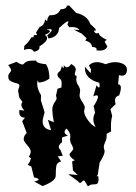

<svg xmlns="http://www.w3.org/2000/svg" viewBox="-20 -659 484 681"><path d="M292.5 1.5Q290.5 1.5 285.4 -8.8Q280.3 -19 277.3 -19Q273.9 -19 270.8 -14.6Q267.6 -10.3 264.2 -10.3Q260.3 -10.3 255.9 -16.6L221.7 -41.5L255.9 -38.1L238.8 -54.2L235.8 -86.4L245.1 -90.3Q226.6 -103 226.6 -110.8Q226.6 -114.3 233.2 -120.8Q239.7 -127.4 239.7 -131.3Q239.7 -136.2 234.1 -146Q228.5 -155.8 228.5 -164.6L229.5 -175.3Q229.5 -189.5 215.8 -203.1Q209 -196.3 209 -190.9Q209 -183.1 220.7 -178.2L200.2 -171.4L199.7 -154.3Q188.5 -146 188.5 -138.2Q188.5 -132.3 194.3 -127.4L202.6 -106.4L184.6 -104.5L196.8 -86.4Q182.1 -82.5 179.9 -71.3Q177.7 -60.1 177.7 -35.6Q177.7 -16.6 130.9 1L101.6 -15.1Q117.2 -19 117.2 -22.5Q117.2 -26.4 100.6 -29.8L91.3 -67.9L78.1 -74.7Q86.9 -84 89.8 -98.1L82 -103Q88.9 -112.8 88.9 -122.1Q88.9 -130.4 76.4 -144.3Q64 -158.2 64 -165.5Q64 -176.8 74.7 -187.5L58.6 -229.5L68.8 -241.7Q48.3 -241.7 48.3 -261.7L48.8 -269L66.9 -266.6Q55.7 -277.8 55.7 -287.1Q55.7 -292 59.6 -297.4L48.3 -313.5L44.4 -335.4Q44.4 -342.3 46.6 -346.4Q48.8 -350.6 48.8 -355.5Q48.8 -360.4 42.7 -362.3Q36.6 -364.3 29.1 -366.5Q21.5 -368.7 15.4 -373Q9.3 -377.4 9.3 -387.7Q9.3 -395.5 14.4 -400.6Q19.5 -405.8 19.5 -408.7Q19.5 -416 8.8 -428.2L38.6 -439.9Q52.7 -430.2 59.6 -430.2Q62.5 -430.2 64.5 -432.6Q69.3 -439 79.6 -442.4Q86.4 -444.3 107.9 -444.3Q109.9 -434.1 143.1 -431.2Q155.3 -413.1 155.3 -380.4Q139.6 -367.7 117.2 -366.2L113.3 -374L111.8 -362.3Q111.8 -343.8 125.5 -321.3L125 -303.2L138.2 -260.7Q131.3 -237.3 131.3 -229Q131.3 -201.7 161.1 -197.3L149.9 -233.9L170.9 -225.6Q165.5 -255.9 165.5 -268.6Q165.5 -278.8 168 -284.9Q170.4 -291 173.1 -295.2Q175.8 -299.3 178.2 -302.7Q180.7 -306.2 180.7 -311L178.7 -320.3L184.1 -344.2L197.8 -348.6L198.7 -362.3Q198.7 -369.6 197.3 -373.5Q195.8 -377.4 190.4 -381.8Q185.1 -386.2 183.6 -393.6Q183.6 -400.4 194.3 -408.2L199.7 -424.8Q203.1 -417 205.6 -417L206.5 -427.7Q211.4 -420.4 217.3 -420.4Q224.6 -420.4 232.9 -432.1Q249 -422.4 249 -412.1L245.1 -397Q245.1 -391.1 252 -389.6L250.5 -376.5Q250.5 -367.2 257.3 -356.4Q264.2 -345.7 264.2 -337.9L262.2 -320.3Q262.2 -312 271.5 -298.1Q280.8 -284.2 280.8 -277.8L278.3 -264.2Q278.3 -251.5 292.2 -232.4Q306.2 -213.4 319.3 -208.5Q311 -222.7 311 -235.4Q311 -248 317.4 -258.8L312 -282.2Q327.6 -306.6 327.6 -315.4Q327.6 -320.8 322.8 -320.8Q317.4 -320.8 311 -317.4L322.3 -356.4Q328.1 -348.6 331.1 -348.6Q333.5 -348.6 333.5 -354.5L332.5 -365.2Q281.2 -378.9 281.2 -417.5V-422.4L300.8 -399.9L303.2 -411.1L295.4 -426.8Q306.2 -438.5 323.7 -438.5Q337.4 -438.5 354.5 -431.2Q372.6 -438.5 388.2 -438.5Q403.3 -438.5 415 -433.1Q430.2 -426.3 430.2 -412.6Q430.2 -390.6 412.6 -390.6L401.9 -392.1L398.9 -359.9Q408.7 -359.9 408.7 -347.7Q408.7 -337.4 402.8 -320.8Q387.7 -316.4 387.7 -302.2L390.1 -289.6L371.6 -272L377.9 -248Q373.5 -231.9 373.5 -210.4L374 -192.9L357.9 -184.1L358.4 -178.2Q358.4 -166 353.3 -155.5Q348.1 -145 348.1 -136.7L351.1 -122.6Q351.1 -110.4 333.5 -82.5L326.7 -38.6L322.3 -33.7L328.6 -34.2L329.6 -22.5Q329.6 -5.4 317.9 -5.4Q302.7 -5.4 298.3 -2Q293.9 1.5 292.5 1.5ZM217.3 -639.2H225.6L250 -613.3Q289.6 -604.5 300.3 -573.7Q320.3 -556.6 320.3 -552.2Q320.3 -550.3 316.9 -550.3L313 -550.8Q316.4 -540.5 323.2 -540.5L330.1 -542.5Q331.5 -529.8 358.4 -518.1L351.1 -510.7L360.8 -494.6Q355 -479.5 333.5 -479.5L321.8 -480.5L322.8 -484.4Q322.8 -491.7 306.6 -492.7Q305.2 -508.8 282.7 -515.1L287.1 -523.4L270 -539.6L241.7 -553.7L261.7 -552.7Q254.9 -563 236.3 -563L225.6 -562.5L219.2 -571.8L222.7 -581.5L221.2 -583.5Q215.3 -583.5 189.5 -559.6Q188 -527.8 151.9 -522.5L147.5 -533.7Q163.6 -546.9 163.6 -552.2Q163.6 -555.7 156.7 -555.7L143.6 -553.7Q157.2 -552.2 157.2 -548.3Q157.2 -543 139.2 -535.2Q147 -530.3 147 -523.4Q147 -511.2 119.6 -494.1L120.1 -490.7Q120.1 -479.5 100.1 -475.1Q95.7 -485.4 83 -485.4Q74.7 -485.4 64.9 -481.9L66.4 -496.6Q81.5 -508.8 91.3 -526.9H99.1L99.6 -534.2L111.3 -534.7L107.9 -543.9L120.6 -563.5Q136.7 -567.9 140.1 -590.3L147.5 -583.5V-586.4Q147.5 -596.2 156.2 -605H161.1Q185.5 -605 194.8 -626Q216.3 -626.5 217.3 -639.2Z"/></svg>

Font: Truetypewriter PolyglOTT
Style: Regular
Weight: 400
Designer: Sergey Beatoff a.k.a. Sam_T
Version: Version 3.76